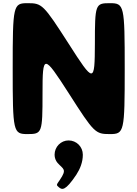

<svg xmlns="http://www.w3.org/2000/svg" viewBox="-20 -845 866 1210"><path d="M414 -256C573 -7 581 0 672 0C763 0 766 -12 766 -413C766 -813 763 -825 672 -825C581 -825 578 -818 578 -569C577 -320 572 -320 413 -569C253 -818 245 -825 154 -825C63 -825 60 -813 60 -413C60 -12 63 0 154 0C245 0 248 -7 248 -256C248 -505 254 -505 414 -256ZM412 40C462 40 502 80 502 130C502 177 485 219 461 256C391 361 371 351 352 336C333 320 335 321 357 289C404 220 379 222 343 182C331 168 324 150 324 130C324 80 364 40 412 40Z"/></svg>

Font: Hussar Print
Style: Bold
Weight: 700
Foundry: Cannot Into Space Fonts
Version: Version 2.00